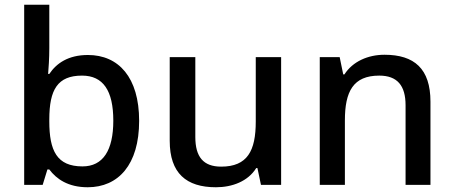

<svg xmlns="http://www.w3.org/2000/svg" viewBox="-20 -780 1914 810"><path d="M188 -577V-760H82V0H160L180 -65H188C218 -25 267 10 350 10C479 10 567 -85 567 -270C567 -454 480 -548 351 -548C268 -548 218 -513 188 -468H183C185 -492 188 -533 188 -577ZM326 -461C415 -461 458 -398 458 -271C458 -146 415 -78 328 -78C220 -78 188 -144 188 -268V-276C188 -402 223 -461 326 -461Z M1166 -539H1059V-267C1059 -144 1024 -77 913 -77C838 -77 804 -118 804 -202V-539H696V-186C696 -49 766 10 891 10C960 10 1026 -15 1061 -71H1066L1081 0H1166Z M1602 -549C1533 -549 1468 -521 1433 -466H1428L1413 -539H1329V0H1435V-272C1435 -394 1470 -461 1580 -461C1656 -461 1691 -419 1691 -336V0H1796V-351C1796 -490 1728 -549 1602 -549Z"/></svg>

Font: Noto Sans Canadian Aboriginal Medium
Style: Regular
Weight: 500
Designer: Monotype Design Team, Typotheque's Kevin King
Foundry: Monotype Imaging Inc.
Version: Version 2.004